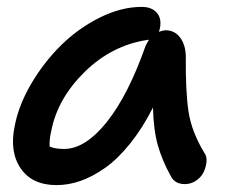

<svg xmlns="http://www.w3.org/2000/svg" viewBox="-20 -539 681 557"><path d="M144 -2Q73.2 -2 40 -50.5Q6.8 -99.1 22.9 -174.8Q34.7 -235.4 71.5 -297.6Q108.4 -359.9 158.2 -408.7Q208 -457.5 270 -488.3Q332 -519 391.1 -519Q419.9 -519 434.8 -502.2Q449.7 -485.4 443.8 -456.1Q443.4 -454.6 442.4 -451.4Q441.4 -448.2 440.9 -446.8Q454.1 -451.2 460 -451.2Q486.8 -451.2 502.4 -430.2Q518.1 -409.2 519 -377Q518.1 -272.9 526.9 -215.3Q535.6 -157.7 571.8 -97.2Q580.6 -85.9 579.1 -70.1Q577.6 -54.2 570.8 -39.8Q564 -25.4 549.1 -15.1Q534.2 -4.9 516.1 -4.9Q486.8 -4.9 475.1 -28.8Q450.7 -72.8 438 -117.2Q425.3 -161.6 423.8 -227.1Q393.1 -166.5 356.9 -121.8Q320.8 -77.1 284.2 -51.5Q247.6 -25.9 212.9 -13.9Q178.2 -2 144 -2ZM128.9 -160.2Q122.6 -133.3 124 -113.8Q139.6 -106.9 166 -106.9Q227.1 -106.9 289.6 -184.8Q352.1 -262.7 402.8 -407.2Q406.2 -414.1 412.1 -423.8Q411.1 -423.8 408.9 -423.3Q406.7 -422.9 405.8 -422.9Q304.2 -407.2 225.8 -330.6Q147.5 -253.9 128.9 -160.2Z"/></svg>

Font: Shantell Sans Bouncy
Style: Italic
Weight: 500
Italic angle: -11.31°
Designer: Stephen Nixon, Anya Danilova, Shantell Martin
Foundry: Arrow Type
Version: Version 1.006;[9816181b4]